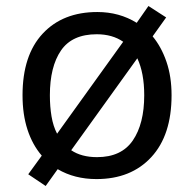

<svg xmlns="http://www.w3.org/2000/svg" viewBox="-20 -586 645 639"><path d="M551 -269Q551 -136 483.5 -63Q416 10 301 10Q228 10 172 -23L132 33L74 -6L119 -68Q88 -104 71.5 -154.5Q55 -205 55 -269Q55 -402 122 -474Q189 -546 304 -546Q377 -546 435 -510L474 -566L533 -528L488 -465Q517 -430 534 -380.5Q551 -331 551 -269ZM146 -269Q146 -231 151.5 -198.5Q157 -166 170 -141L390 -447Q354 -472 302 -472Q220 -472 183 -418Q146 -364 146 -269ZM460 -269Q460 -343 437 -392L217 -86Q251 -63 303 -63Q384 -63 422 -118.5Q460 -174 460 -269Z"/></svg>

Font: Noto Sans Tifinagh Adrar
Style: Regular
Weight: 400
Designer: JamraPatel
Foundry: JamraPatel LLC
Version: Version 2.006; ttfautohint (v1.8.4.7-5d5b)